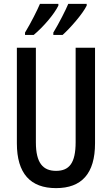

<svg xmlns="http://www.w3.org/2000/svg" viewBox="-20 -960 577 990"><path d="M427 -931V-940H332C320 -911 285 -841 255 -792V-780H303C343 -816 406 -888 427 -931ZM281 -931V-940H186C173 -909 140 -843 109 -792V-780H154C204 -822 259 -886 281 -931ZM470 -221V-714H370V-227C370 -119 337 -79 269 -79C202 -79 165 -119 165 -226V-714H67V-221C67 -65 137 10 269 10C401 10 470 -65 470 -221Z"/></svg>

Font: Noto Sans Gujarati ExtraCondensed Medium
Style: Regular
Weight: 500
Width: 2
Designer: Jelle Bosma - Monotype Design Team, Universal Thirst
Foundry: Monotype Imaging Inc.
Version: Version 2.106